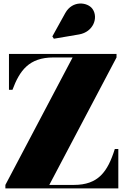

<svg xmlns="http://www.w3.org/2000/svg" viewBox="-20 -1051 714 1071"><path d="M421.5 -859C501 -873 529.5 -952.5 496.5 -1000.5C469.5 -1039.5 384.5 -1051 344 -978L272 -848L280.5 -835ZM30 -750V-550H49.5C89.5 -657 141.5 -730.5 278 -730.5H385L10 -19.5V0H640V-220H620.5C580.5 -93 528.5 -19.5 392 -19.5H255L630 -730.5V-750Z"/></svg>

Font: Bodoni* 11pt Fatface
Style: Regular
Weight: 900
Version: Version 2.3